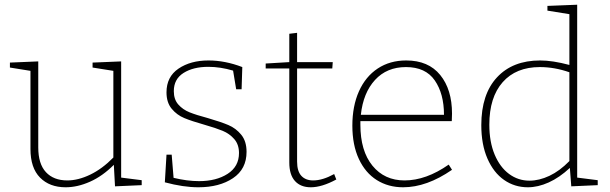

<svg xmlns="http://www.w3.org/2000/svg" viewBox="-20 -786 2581 813"><path d="M493 -34 580 -23V-2L467 3L462 -88Q414 -40 361 -16.5Q308 7 258 7Q190 7 149.5 -34Q109 -75 109 -155V-486L22 -500V-521L142 -526V-162Q142 -92 174.5 -57Q207 -22 265 -22Q311 -22 362 -46.5Q413 -71 460 -119V-486L372 -500V-521L493 -526Z M860 -286Q915 -270 947 -256.5Q979 -243 1001.5 -215.5Q1024 -188 1024 -143Q1024 -70 966.5 -31.5Q909 7 820 7Q756 7 678 -14L685 -131H707L715 -33Q773 -19 823 -19Q896 -19 944 -50Q992 -81 992 -138Q992 -174 972 -197Q952 -220 923 -232Q894 -244 845 -258Q792 -273 760.5 -286Q729 -299 707 -325.5Q685 -352 685 -395Q685 -461 736 -495.5Q787 -530 863 -530Q933 -530 1006 -502L1003 -408H980L967 -487Q913 -503 862 -503Q798 -503 757 -477Q716 -451 716 -400Q716 -365 735 -343.5Q754 -322 782.5 -310.5Q811 -299 860 -286Z M1404 -26Q1343 7 1296 7Q1253 7 1229 -19.5Q1205 -46 1205 -98V-496H1105V-517L1205 -523V-643L1238 -647V-523H1389L1387 -496H1238V-102Q1238 -61 1256 -41.5Q1274 -22 1306 -22Q1346 -22 1395 -49Z M1880 -89 1894 -67Q1787 7 1687 7Q1624 7 1575.5 -23.5Q1527 -54 1499.5 -113Q1472 -172 1472 -254Q1472 -337 1500 -399.5Q1528 -462 1579.5 -496Q1631 -530 1700 -530Q1794 -530 1844 -468.5Q1894 -407 1894 -305Q1894 -288 1893 -273H1506V-258Q1506 -147 1557 -84.5Q1608 -22 1693 -22Q1784 -22 1880 -89ZM1508 -300H1860Q1860 -389 1821 -445.5Q1782 -502 1699 -502Q1618 -502 1568 -447.5Q1518 -393 1508 -300Z M2424 -34 2511 -23V-2L2399 3L2393 -75Q2349 -34 2303.5 -13.5Q2258 7 2215 7Q2159 7 2114.5 -24Q2070 -55 2044 -114.5Q2018 -174 2018 -256Q2018 -387 2084.5 -458.5Q2151 -530 2267 -530Q2320 -530 2391 -511V-726L2298 -741V-761L2424 -766ZM2222 -21Q2263 -21 2306.5 -41.5Q2350 -62 2391 -104V-480Q2328 -502 2266 -502Q2165 -502 2108.5 -438Q2052 -374 2052 -258Q2052 -185 2074.5 -131.5Q2097 -78 2135.5 -49.5Q2174 -21 2222 -21Z"/></svg>

Font: Bitter Pro ExtraLight
Style: Regular
Weight: 275
Designer: Sol Matas, and Bitter project Authors
Foundry: Sol Matas
Version: Version 1.010